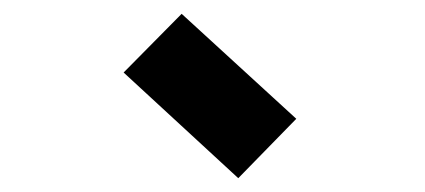

<svg xmlns="http://www.w3.org/2000/svg" viewBox="-20 -800 616 278"><path d="M325 -542 159 -695 243 -780 409 -628Z"/></svg>

Font: Gabarito Black
Style: Regular
Weight: 900
Designer: Leandro Assis / Alvaro Franca / Felipe Casaprima
Foundry: Naipe Foundry
Version: Version 1.000